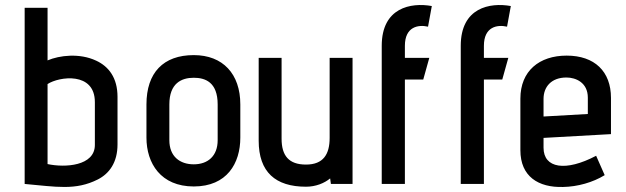

<svg xmlns="http://www.w3.org/2000/svg" viewBox="-20 -731 2487 763"><path d="M447 -346C447 -422 412 -467 362 -490C296 -521 216 -511 169 -491V-700H78V0C203 11 280 27 369 -18C414 -41 447 -85 447 -157ZM357 -155C357 -71 238 -64 169 -79V-397C215 -427 357 -447 357 -325Z M935 -316C935 -437 866 -512 750 -512C629 -512 562 -442 562 -316V-184C562 -82 619 10 750 10C882 10 935 -82 935 -184ZM845 -174C845 -111 806 -78 750 -78C695 -78 653 -109 653 -174V-316C653 -400 701 -422 750 -422C795 -422 845 -405 845 -316Z M1381 0V-501H1290V-183C1290 -118 1265 -77 1196 -77C1128 -77 1099 -112 1099 -180V-501H1008V-172C1008 -47 1075 11 1196 11C1235 11 1269 -3 1292 -22L1295 0Z M1589 0V-415H1662L1686 -501H1589V-549C1589 -625 1642 -634 1681 -625L1696 -707C1613 -722 1497 -701 1497 -549V0Z M1903 0V-415H1976L2000 -501H1903V-549C1903 -625 1956 -634 1995 -625L2010 -707C1927 -722 1811 -701 1811 -549V0Z M2349 -112C2228 -48 2140 -62 2140 -144V-183L2408 -198V-342C2408 -447 2343 -510 2232 -510C2123 -510 2048 -449 2048 -339V-134C2048 -30 2119 15 2218 12C2275 11 2336 -6 2383 -35ZM2316 -278 2140 -268V-338C2140 -386 2171 -423 2231 -423C2268 -423 2316 -403 2316 -343Z"/></svg>

Font: Advent Pro
Style: SemiBold
Weight: 600
Designer: Andreas Kalpakidis
Foundry: Andreas Kalpakidis
Version: Version 2.002 2008